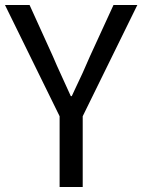

<svg xmlns="http://www.w3.org/2000/svg" viewBox="-21 -753 573 773"><path d="M219 0V-285L-1 -733H98L192 -526Q200 -507 208 -489Q235 -429 264 -366H268Q275 -380 281 -394Q313 -460 341 -526L436 -733H532L312 -285V0Z"/></svg>

Font: Noto Sans CJK KR Regular (TTF)
Style: Regular
Weight: 400
Designer: Ryoko NISHIZUKA 西塚涼子 (kana & ideographs); Paul D. Hunt (Latin, Greek & Cyrillic); Wenlong ZHANG 张文龙 (bopomofo); Sandoll 
Foundry: Adobe Systems Incorporated
Version: Version 1.004;PS 1.004;hotconv 1.0.82;makeotf.lib2.5.63406